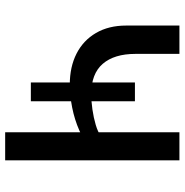

<svg xmlns="http://www.w3.org/2000/svg" viewBox="-6 -692 698 725"><g transform="rotate(90 342.5 -329.0)"><path d="M291 -97V-490H362V-97ZM479 0V-658H585V0ZM299 -244Q232 -244 182 -269.5Q132 -295 104 -343Q76 -391 76 -457V-658H183V-492Q183 -412 220.5 -368.5Q258 -325 335 -325Q362 -325 393 -329.5Q424 -334 451 -342Q478 -350 492 -361L541 -322Q513 -298 472 -280Q431 -262 385.5 -253Q340 -244 299 -244Z"/></g></svg>

Font: Ysabeau Office SemiBold
Style: Regular
Weight: 600
Designer: Christian Thalmann (Catharsis Fonts)
Version: Version 2.001;gftools[0.9.30]; featfreeze: tnum,lnum,ss02